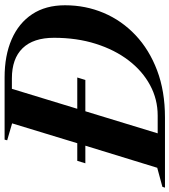

<svg xmlns="http://www.w3.org/2000/svg" viewBox="-14 -786 755 856"><g transform="rotate(-90 364.0 -357.5)"><path d="M64.5 -355 75.5 -391H154L242.5 -681.5L167 -703.5L170 -715H447.5Q545 -715 617.2 -683.5Q689.5 -652 729.2 -592Q769 -532 769 -445.5Q769 -354 735 -273.5Q701 -193 636 -131.5Q571 -70 478.5 -35Q386 0 268.5 0H-44L-40.5 -11.5L44.5 -34.5L143 -355ZM277.5 -32.5Q350 -32.5 413 -66.5Q476 -100.5 523.2 -162.2Q570.5 -224 597.2 -308.5Q624 -393 624 -494.5Q624 -587 577.5 -634.8Q531 -682.5 443 -682.5H396.5L307.5 -391H447L436 -355H296.5L198 -32.5Z"/></g></svg>

Font: Newsreader Display SemiBold
Style: Italic
Weight: 600
Italic angle: -17°
Designer: Hugues Gentile
Foundry: Production Type
Version: Version 1.001